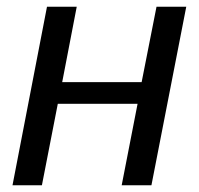

<svg xmlns="http://www.w3.org/2000/svg" viewBox="-20 -548 590 568"><path d="M119 -528H207L164 -305H399L443 -528H531L428 0H340L387 -241H151L104 0H17Z"/></svg>

Font: Libra Sans
Style: Italic
Weight: 400
Italic angle: -12°
Foundry: Context Ltd
Version: Version 1.002